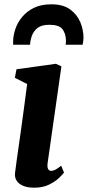

<svg xmlns="http://www.w3.org/2000/svg" viewBox="-20 -861 408 891"><path d="M138.5 10Q108 10 87.2 1.2Q66.5 -7.5 56.8 -23.2Q47 -39 50 -60Q52.5 -82 57 -113.5Q61.5 -145 67 -184Q72.5 -223 79 -269Q85.5 -315 92.2 -366Q99 -417 106 -471L49 -500L56.5 -539.5L239.5 -565L265 -553L201 -104.5Q198.5 -86.5 203 -77.2Q207.5 -68 217.5 -68Q226.5 -68 237 -73.5Q247.5 -79 264 -92L277 -60Q271 -52 253.8 -35.2Q236.5 -18.5 207.5 -4.2Q178.5 10 138.5 10ZM41 -653.5Q41 -658 41 -662Q41 -666 41 -670.5Q41.5 -697.5 51.5 -727Q61.5 -756.5 83 -782.5Q104.5 -808.5 137.8 -824.8Q171 -841 218.5 -841Q273 -841 305.5 -817.2Q338 -793.5 352.8 -757.8Q367.5 -722 367.5 -685Q367 -677 366 -668.5Q365 -660 363.5 -653.5H284.5Q285.5 -658.5 286 -663.8Q286.5 -669 286 -674.5Q285 -706 269.5 -726Q254 -746 208.5 -746Q173 -746 154.2 -731.2Q135.5 -716.5 128 -695Q120.5 -673.5 119.5 -653.5Z"/></svg>

Font: Merriweather 24pt ExtraBold
Style: Italic
Weight: 800
Italic angle: -7.8°
Version: Version 2.101